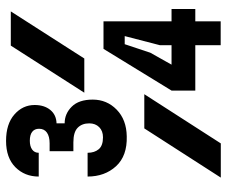

<svg xmlns="http://www.w3.org/2000/svg" viewBox="-78 -678 756 640"><g transform="rotate(-90 300.0 -358.0)"><path d="M582 -700 425 -455H311L468 -700ZM192 -255H306L142 0H28ZM318.1 -85V-164.2L457.1 -391H548.9V-164.2H589.9V-85H548.9V-0.4H469.3V-85ZM469.3 -202.9 499.7 -320.3H472.7L444.3 -235L404.5 -164.2H469.3ZM162.2 -392.7Q183.6 -392.7 196.2 -405.4Q208.8 -418.1 208.8 -438.4Q208.8 -462.7 194.2 -477Q179.6 -491.4 145.8 -491.4H116.1V-570.6H142.2Q165.2 -570.6 178 -579.6Q190.8 -588.6 190.8 -605.8Q190.8 -620.6 180.7 -628.6Q170.6 -636.6 150.8 -636.6Q132.5 -636.6 121.6 -628.9Q110.7 -621.1 110.7 -606.9H31.5Q31.5 -653.7 62.7 -684.8Q94 -715.8 150.3 -715.8Q206.6 -715.8 238.3 -688.1Q270 -660.4 270 -620.4Q270 -588.6 253.7 -568.5Q237.4 -548.4 208.8 -547.5V-520.5Q241 -520.5 264.5 -496.8Q288 -473.2 288 -426.9Q288 -379.8 254.5 -347.1Q221 -314.4 165.6 -313.5Q100.3 -311.7 65.9 -349.2Q31.5 -386.8 31.5 -444H110.7Q110.7 -421 122.7 -406.8Q134.6 -392.7 162.2 -392.7Z"/></g></svg>

Font: Fliege Mono Thin
Style: Regular
Weight: 100
Version: Version 0.020;Glyphs 3.3 (3306)